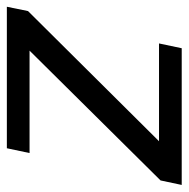

<svg xmlns="http://www.w3.org/2000/svg" viewBox="-18 -535 550 560"><g transform="rotate(90 257.0 -255.0)"><path d="M-3.3 0 9.3 -61.7 388.9 -443.8H103.7L117.7 -510H516.4L503.3 -448.3L124.7 -66.2H423.4L409.4 0Z"/></g></svg>

Font: Saira Thin
Style: Italic
Weight: 100
Italic angle: -12°
Designer: Hector Gatti with collaboration of the Omnibus-Type team
Foundry: Omnibus-Type
Version: Version 1.101